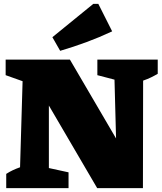

<svg xmlns="http://www.w3.org/2000/svg" viewBox="-20 -966 830 986"><path d="M480 -660H790V-587Q773 -577 755.5 -568.5Q738 -560 715 -552L714 0H479L231 -424V-103L332 -81V0H12V-73Q29 -84 46 -92Q63 -100 83 -107L96 -549L9 -580V-660H339L576 -255L568 -557L480 -580ZM289 -705 249 -775 459 -946H485L556 -805Q490 -774 423.5 -749.5Q357 -725 289 -705Z"/></svg>

Font: Piazzolla SC Black
Style: Regular
Weight: 900
Designer: Juan Pablo del Peral
Foundry: Huerta Tipografica
Version: Version 1.330